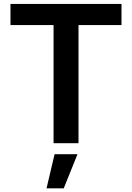

<svg xmlns="http://www.w3.org/2000/svg" viewBox="-20 -748 689 1003"><path d="M34.7 -617.2V-727.5H614.7V-617.2H390.1V0H259.8V-617.2ZM223.1 235.8 265.1 57.6H384.8L313 235.8Z"/></svg>

Font: Inter 20pt SemiBold
Style: Regular
Weight: 600
Version: Version 4.001;git-66647c0bb